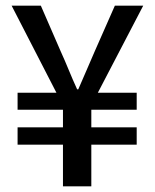

<svg xmlns="http://www.w3.org/2000/svg" viewBox="-20 -657 545 677"><path d="M202 0V-147H42V-208H202V-270H42V-330H179L21 -637H124L194 -476Q209 -443 222.5 -410Q236 -377 252 -342H256Q271 -377 285.5 -410Q300 -443 314 -476L385 -637H485L325 -330H462V-270H302V-208H462V-147H302V0Z"/></svg>

Font: Source Sans 3 Medium
Style: Regular
Weight: 500
Designer: Paul D. Hunt
Foundry: Adobe
Version: Version 3.052;hotconv 1.1.0;makeotfexe 2.6.0